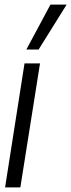

<svg xmlns="http://www.w3.org/2000/svg" viewBox="-20 -810 308 830"><path d="M68 0H2L86 -536H153ZM94 -596 198 -790H268L147 -596Z"/></svg>

Font: Georama Condensed
Style: Italic
Weight: 400
Width: 3
Italic angle: -9°
Designer: Jean-Baptiste Levee
Foundry: Production Type
Version: Version 1.000